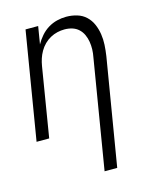

<svg xmlns="http://www.w3.org/2000/svg" viewBox="-112 -605 724 896"><g transform="rotate(-15 250.0 -156.5)"><path d="M281 215 368 -311Q372 -331 372.5 -350Q373 -369 370 -387Q367 -405 359.5 -421.5Q352 -438 339 -450Q326 -462 308.5 -467.5Q291 -473 271 -473Q254 -473 236.5 -469Q219 -465 202.5 -456Q186 -447 172.5 -433.5Q159 -420 149.5 -403.5Q140 -387 134.5 -370Q129 -353 126 -335L71 0H10L96 -520H157L143 -435Q154 -455 170 -473.5Q186 -492 206.5 -504.5Q227 -517 249.5 -522.5Q272 -528 294 -528Q321 -528 346 -520.5Q371 -513 389 -496Q407 -479 417 -456Q427 -433 431 -407.5Q435 -382 433.5 -355.5Q432 -329 428 -302L342 215Z"/></g></svg>

Font: Iosevka Light
Style: Italic
Weight: 300
Italic angle: -9°
Monospace: yes
Designer: Belleve Invis
Foundry: Belleve Invis
Version: Version 32.5.0; ttfautohint (v1.8.4)